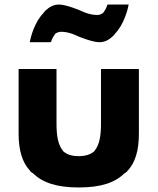

<svg xmlns="http://www.w3.org/2000/svg" viewBox="-20 -804 694 846"><path d="M62 -216C62 -141 78 -89 112 -52V-54V-51L115 -48L122 -42H123L125 -41C168 2 232 22 327 22C422 22 486 2 529 -41L531 -42H532L539 -48L541 -50V-54V-50C576 -87 592 -140 592 -216V-499L591 -500H426L425 -499V-259C425 -204 418 -166 397 -140L396 -138C379 -123 356 -116 327 -116C298 -116 276 -122 258 -138L257 -140C236 -166 229 -204 229 -259V-499L228 -500H63L62 -499ZM478 -645 486 -654V-655C526 -695 543 -762 547 -784H455L452 -781C451 -776 447 -764 437 -751V-750L435 -748C428 -742 419 -738 408 -738C373 -738 339 -755 333 -758C328 -760 271 -784 240 -784C216 -784 197 -773 180 -757L172 -748V-747C132 -707 115 -640 111 -618H203L205 -620C207 -626 211 -638 221 -651V-652L222 -654C229 -660 239 -664 250 -664C285 -664 318 -647 324 -644C329 -642 387 -618 418 -618C442 -618 461 -629 478 -645ZM113 -49H112V-57V-56ZM116 -53H115ZM539 -53H538ZM542 -49H541V-55ZM479 -646 478 -645ZM179 -756 180 -757Z"/></svg>

Font: Hussar Woodtype
Style: SeBd
Weight: 900
Foundry: Cannot Into Space Fonts
Version: Version 1.07